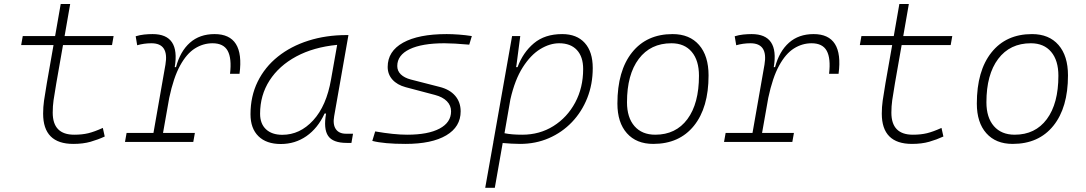

<svg xmlns="http://www.w3.org/2000/svg" viewBox="-20 -694 5313 939"><path d="M338.4 9.8Q190.9 9.8 190.9 -138.2Q190.9 -170.9 195.3 -201.7Q199.7 -232.4 209 -287.1L241.7 -473.6H83.5L91.3 -517.6H249.5L276.9 -674.3H323.2L295.9 -517.6H535.6L527.8 -473.6H288.1L255.4 -287.1Q246.1 -232.9 241.9 -203.6Q237.8 -174.3 237.8 -143.1Q237.8 -35.2 342.8 -35.2Q381.8 -35.2 411.9 -42.5Q441.9 -49.8 482.9 -68.4L492.2 -26.4Q459.5 -11.2 422.9 -0.7Q386.2 9.8 338.4 9.8Z M591.3 0 599.1 -43.9H730.5L789.1 -377.9Q807.1 -482.4 720.7 -482.4Q684.6 -482.4 650.9 -472.7L643.6 -516.6Q664.1 -522.9 684.8 -525.1Q705.6 -527.3 726.6 -527.3Q861.8 -527.3 834.5 -365.7H840.8Q861.3 -442.9 908.9 -485.1Q956.5 -527.3 1029.3 -527.3Q1177.2 -527.3 1151.4 -333H1105Q1113.8 -408.7 1093.5 -445.6Q1073.2 -482.4 1019.5 -482.4Q973.6 -482.4 933.1 -457Q892.6 -431.6 860.6 -373Q828.6 -314.5 807.6 -215.3L777.3 -43.9H933.1L925.3 0Z M1353.5 10.3Q1282.7 10.3 1243.9 -27.8Q1205.1 -65.9 1205.1 -135.3Q1205.1 -223.1 1240.2 -294.7Q1275.4 -366.2 1338.9 -417Q1402.3 -467.8 1488.3 -495.1Q1574.2 -522.5 1675.3 -522.5H1684.1L1614.3 -126Q1606.9 -85.4 1622.3 -62.7Q1637.7 -40 1672.4 -40H1706.5L1698.7 4.9H1675.8Q1607.9 4.9 1584.7 -29.5Q1561.5 -64 1574.7 -138.7H1567.4Q1534.2 -66.9 1478.8 -28.3Q1423.3 10.3 1353.5 10.3ZM1360.8 -34.7Q1446.8 -34.7 1511.7 -105.5Q1576.7 -176.3 1599.1 -306.2L1628.9 -474.6Q1513.7 -463.4 1429.2 -418Q1344.7 -372.6 1298.3 -300.5Q1252 -228.5 1252 -137.7Q1252 -88.9 1280.8 -61.8Q1309.6 -34.7 1360.8 -34.7Z M1963.4 9.8Q1857.9 9.8 1800.8 -4.9L1814.9 -51.3Q1907.2 -35.2 1971.2 -35.2Q2073.7 -35.2 2129.9 -65.2Q2186 -95.2 2186 -149.4Q2186 -178.2 2165.5 -199Q2145 -219.7 2107.9 -229.5L1963.9 -267.6Q1922.4 -278.8 1899.2 -304.7Q1876 -330.6 1876 -366.7Q1876 -443.4 1951.4 -485.4Q2026.9 -527.3 2164.6 -527.3Q2191.9 -527.3 2224.1 -524.9Q2256.3 -522.5 2287.6 -517.6L2274.9 -475.6Q2196.8 -482.4 2153.8 -482.4Q2043.5 -482.4 1983.2 -453.4Q1922.9 -424.3 1922.9 -371.1Q1922.9 -347.2 1940.2 -330.3Q1957.5 -313.5 1988.8 -305.2L2129.9 -269Q2179.2 -256.8 2206.1 -225.6Q2232.9 -194.3 2232.9 -149.4Q2232.9 -73.7 2162.4 -32Q2091.8 9.8 1963.4 9.8Z M2399.9 224.6H2353L2393.1 -0.5Q2392.6 -0.5 2392.1 -0.5L2393.1 -1.5L2484.4 -517.6H2524.4L2505.9 -375.5L2503.9 -365.7H2511.2Q2537.6 -437.5 2591.1 -482.4Q2644.5 -527.3 2729.5 -527.3Q2800.8 -527.3 2839.8 -484.1Q2878.9 -440.9 2878.9 -361.3Q2878.9 -282.2 2852.1 -214.6Q2825.2 -147 2777.1 -96.7Q2729 -46.4 2664.3 -18.3Q2599.6 9.8 2523.4 9.8Q2502 9.8 2481 8.5Q2460 7.3 2438.5 5.4ZM2447.3 -42.5Q2481.4 -35.2 2534.2 -35.2Q2619.1 -35.2 2686.5 -77.4Q2753.9 -119.6 2793 -192.4Q2832 -265.1 2832 -356.4Q2832 -416.5 2801.3 -449.5Q2770.5 -482.4 2714.8 -482.4Q2668.9 -482.4 2622.1 -453.9Q2575.2 -425.3 2536.6 -364.7Q2498 -304.2 2476.1 -208Z M3174.8 9.8Q3092.3 9.8 3045.9 -42.5Q2999.5 -94.7 2999.5 -187.5Q2999.5 -347.7 3071 -437.5Q3142.6 -527.3 3269.5 -527.3Q3352.5 -527.3 3398.9 -474.1Q3445.3 -420.9 3445.3 -325.2Q3445.3 -167.5 3373.8 -78.9Q3302.2 9.8 3174.8 9.8ZM3184.6 -35.2Q3285.2 -35.2 3341.8 -111.3Q3398.4 -187.5 3398.4 -323.7Q3398.4 -398.4 3363 -440.4Q3327.6 -482.4 3263.7 -482.4Q3161.6 -482.4 3104 -406Q3046.4 -329.6 3046.4 -193.8Q3046.4 -119.1 3083 -77.1Q3119.6 -35.2 3184.6 -35.2Z M3521 0 3528.8 -43.9H3660.2L3718.8 -377.9Q3736.8 -482.4 3650.4 -482.4Q3614.3 -482.4 3580.6 -472.7L3573.2 -516.6Q3593.8 -522.9 3614.5 -525.1Q3635.3 -527.3 3656.2 -527.3Q3791.5 -527.3 3764.2 -365.7H3770.5Q3791 -442.9 3838.6 -485.1Q3886.2 -527.3 3959 -527.3Q4106.9 -527.3 4081.1 -333H4034.7Q4043.5 -408.7 4023.2 -445.6Q4002.9 -482.4 3949.2 -482.4Q3903.3 -482.4 3862.8 -457Q3822.3 -431.6 3790.3 -373Q3758.3 -314.5 3737.3 -215.3L3707 -43.9H3862.8L3855 0Z M4439.9 9.8Q4292.5 9.8 4292.5 -138.2Q4292.5 -170.9 4296.9 -201.7Q4301.3 -232.4 4310.5 -287.1L4343.3 -473.6H4185.1L4192.9 -517.6H4351.1L4378.4 -674.3H4424.8L4397.5 -517.6H4637.2L4629.4 -473.6H4389.6L4356.9 -287.1Q4347.7 -232.9 4343.5 -203.6Q4339.4 -174.3 4339.4 -143.1Q4339.4 -35.2 4444.3 -35.2Q4483.4 -35.2 4513.4 -42.5Q4543.5 -49.8 4584.5 -68.4L4593.8 -26.4Q4561 -11.2 4524.4 -0.7Q4487.8 9.8 4439.9 9.8Z M4932.6 9.8Q4850.1 9.8 4803.7 -42.5Q4757.3 -94.7 4757.3 -187.5Q4757.3 -347.7 4828.9 -437.5Q4900.4 -527.3 5027.3 -527.3Q5110.4 -527.3 5156.7 -474.1Q5203.1 -420.9 5203.1 -325.2Q5203.1 -167.5 5131.6 -78.9Q5060.1 9.8 4932.6 9.8ZM4942.4 -35.2Q5043 -35.2 5099.6 -111.3Q5156.2 -187.5 5156.2 -323.7Q5156.2 -398.4 5120.8 -440.4Q5085.4 -482.4 5021.5 -482.4Q4919.4 -482.4 4861.8 -406Q4804.2 -329.6 4804.2 -193.8Q4804.2 -119.1 4840.8 -77.1Q4877.4 -35.2 4942.4 -35.2Z"/></svg>

Font: Cascadia Mono PL ExtraLight
Style: Italic
Weight: 200
Italic angle: -10°
Monospace: yes
Designer: Aaron Bell
Foundry: Saja Typeworks
Version: Version 2404.023; ttfautohint (v1.8.4)